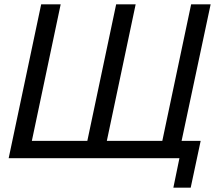

<svg xmlns="http://www.w3.org/2000/svg" viewBox="-20 -730 1026 886"><path d="M780 136 808 0H20L170 -710H260L127 -80H383L516 -710H606L473 -80H729L862 -710H952L818 -80H906L860 136Z"/></svg>

Font: Raleway Medium
Style: Italic
Weight: 500
Italic angle: -12°
Designer: Matt McInerney, Pablo Impallari, Rodrigo Fuenzalida
Foundry: Matt McInerney, Pablo Impallari, Rodrigo Fuenzalida
Version: Version 4.026